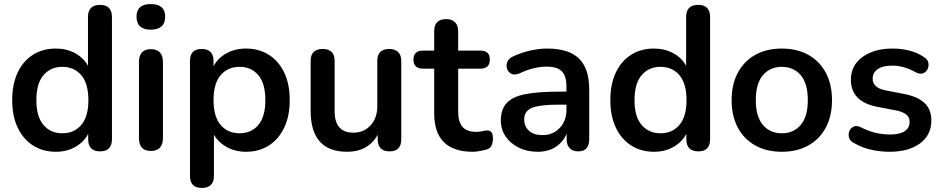

<svg xmlns="http://www.w3.org/2000/svg" viewBox="-20 -737 4642 945"><path d="M287 -81Q345 -81 380 -122Q415 -163 415 -244Q415 -326 380 -367Q345 -408 287 -408Q229 -408 194 -367Q159 -326 159 -244Q159 -163 194 -122Q229 -81 287 -81ZM255 10Q191 10 142.5 -21Q94 -52 67 -109Q40 -166 40 -244Q40 -322 66.5 -379Q93 -436 141.5 -467Q190 -498 255 -498Q308 -498 350 -475Q392 -452 413 -413V-653Q413 -713 472 -713Q531 -713 531 -653V-52Q531 8 473 8Q414 8 414 -52V-78Q393 -38 351 -14Q309 10 255 10Z M722 6Q664 6 664 -58V-431Q664 -495 722 -495Q782 -495 782 -431V-58Q782 6 722 6ZM722 -591Q652 -591 652 -655Q652 -717 722 -717Q793 -717 793 -655Q793 -591 722 -591Z M1159 -81Q1217 -81 1251.5 -122Q1286 -163 1286 -244Q1286 -326 1251.5 -367Q1217 -408 1159 -408Q1101 -408 1066 -367Q1031 -326 1031 -244Q1031 -163 1066 -122Q1101 -81 1159 -81ZM973 188Q915 188 915 128V-437Q915 -496 972 -496Q1031 -496 1031 -437V-411Q1052 -451 1094.5 -474.5Q1137 -498 1191 -498Q1255 -498 1303.5 -467Q1352 -436 1379 -379.5Q1406 -323 1406 -244Q1406 -166 1379 -109Q1352 -52 1303.5 -21Q1255 10 1191 10Q1138 10 1096.5 -13Q1055 -36 1033 -74V128Q1033 188 973 188Z M1689 10Q1509 10 1509 -191V-437Q1509 -496 1568 -496Q1627 -496 1627 -437V-190Q1627 -84 1719 -84Q1771 -84 1804 -120Q1837 -156 1837 -214V-437Q1837 -496 1896 -496Q1924 -496 1939.5 -481Q1955 -466 1955 -437V-52Q1955 8 1898 8Q1839 8 1839 -52V-73Q1791 10 1689 10Z M2307 10Q2117 10 2117 -180V-399H2062Q2015 -399 2015 -444Q2015 -488 2062 -488H2117V-583Q2117 -643 2176 -643Q2204 -643 2219.5 -627.5Q2235 -612 2235 -583V-488H2344Q2391 -488 2391 -444Q2391 -399 2344 -399H2235V-187Q2235 -138 2256 -113Q2277 -88 2325 -88Q2342 -88 2355.5 -91.5Q2369 -95 2379 -95Q2390 -95 2398 -87Q2406 -79 2406 -55Q2406 -36 2400 -22Q2394 -8 2378 -2Q2365 2 2343.5 6Q2322 10 2307 10Z M2627 10Q2574 10 2533 -10.5Q2492 -31 2468.5 -65.5Q2445 -100 2445 -144Q2445 -197 2472.5 -228.5Q2500 -260 2563 -273Q2626 -286 2733 -286H2768V-311Q2768 -363 2745.5 -386Q2723 -409 2670 -409Q2639 -409 2606 -401Q2573 -393 2535 -375Q2512 -366 2496.5 -374Q2481 -382 2475.5 -399Q2470 -416 2477.5 -433.5Q2485 -451 2507 -460Q2551 -480 2593.5 -489Q2636 -498 2673 -498Q2779 -498 2829.5 -449Q2880 -400 2880 -297V-52Q2880 8 2826 8Q2799 8 2784 -7.5Q2769 -23 2769 -52V-79Q2752 -38 2715 -14Q2678 10 2627 10ZM2768 -222H2734Q2636 -222 2598 -206Q2560 -190 2560 -150Q2560 -115 2583.5 -93.5Q2607 -72 2650 -72Q2701 -72 2734.5 -107Q2768 -142 2768 -196Z M3231 -81Q3289 -81 3324 -122Q3359 -163 3359 -244Q3359 -326 3324 -367Q3289 -408 3231 -408Q3173 -408 3138 -367Q3103 -326 3103 -244Q3103 -163 3138 -122Q3173 -81 3231 -81ZM3199 10Q3135 10 3086.5 -21Q3038 -52 3011 -109Q2984 -166 2984 -244Q2984 -322 3010.5 -379Q3037 -436 3085.5 -467Q3134 -498 3199 -498Q3252 -498 3294 -475Q3336 -452 3357 -413V-653Q3357 -713 3416 -713Q3475 -713 3475 -653V-52Q3475 8 3417 8Q3358 8 3358 -52V-78Q3337 -38 3295 -14Q3253 10 3199 10Z M3828 10Q3753 10 3697.5 -21Q3642 -52 3611.5 -109Q3581 -166 3581 -244Q3581 -322 3611.5 -379Q3642 -436 3697.5 -467Q3753 -498 3828 -498Q3903 -498 3958.5 -467Q4014 -436 4044.5 -379Q4075 -322 4075 -244Q4075 -166 4044.5 -109Q4014 -52 3958.5 -21Q3903 10 3828 10ZM3828 -81Q3886 -81 3921 -122Q3956 -163 3956 -244Q3956 -326 3921 -367Q3886 -408 3828 -408Q3770 -408 3735 -367Q3700 -326 3700 -244Q3700 -163 3735 -122Q3770 -81 3828 -81Z M4358 10Q4312 10 4267.5 0Q4223 -10 4185 -32Q4165 -41 4159.5 -57.5Q4154 -74 4159.5 -89.5Q4165 -105 4179.5 -113Q4194 -121 4214 -112Q4255 -91 4290.5 -83Q4326 -75 4360 -75Q4409 -75 4433 -91.5Q4457 -108 4457 -137Q4457 -160 4441 -173Q4425 -186 4393 -193L4294 -212Q4168 -238 4168 -344Q4168 -415 4225 -456.5Q4282 -498 4373 -498Q4417 -498 4456 -488Q4495 -478 4526 -457Q4544 -447 4548.5 -430.5Q4553 -414 4546.5 -399Q4540 -384 4525 -377Q4510 -370 4490 -380Q4429 -414 4374 -414Q4324 -414 4299.5 -396.5Q4275 -379 4275 -350Q4275 -306 4335 -293L4433 -274Q4498 -261 4531 -229.5Q4564 -198 4564 -144Q4564 -72 4508 -31Q4452 10 4358 10Z"/></svg>

Font: Chiron GoRound TC M
Style: Regular
Weight: 500
Designer: Ryoko NISHIZUKA 西塚涼子 (kana, bopomofo & ideographs); Paul D. Hunt (Latin, Greek & Cyrillic); Sandoll Communications 산돌커뮤니
Foundry: Adobe
Version: Version 1.000;hotconv 1.1.1;makeotfexe 2.6.0